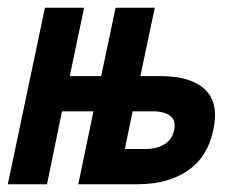

<svg xmlns="http://www.w3.org/2000/svg" viewBox="-68 -475 634 495"><path d="M-47.9 0 47.9 -455.1H148.9L111.8 -278.8H192.9L230 -455.1H331.1L293.9 -278.8H346.2Q423.8 -278.8 460.4 -244.4Q497.1 -210 481.9 -140.1Q467.8 -70.8 416.5 -35.4Q365.2 0 286.1 0H133.8L172.9 -188H91.8L53.2 0ZM380.9 -139.2Q386.2 -164.1 371.1 -176Q356 -188 326.2 -188H273.9L253.9 -90.8H306.2Q335.9 -90.8 356 -103Q376 -115.2 380.9 -139.2Z"/></svg>

Font: Anonymous Pro
Style: Bold Italic
Weight: 700
Italic angle: -12°
Monospace: yes
Designer: Mark Simonson
Version: Version 1.003